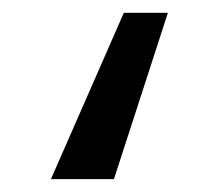

<svg xmlns="http://www.w3.org/2000/svg" viewBox="-20 -149 344 302"><path d="M244.1 -128.9 159.2 132.8H60.1L174.8 -128.9Z"/></svg>

Font: FiraGO
Style: Regular
Weight: 400
Designer: bBox Type
Foundry: bBox Type GmbH
Version: Version 1.001;PS 001.001;hotconv 1.0.88;makeotf.lib2.5.64775